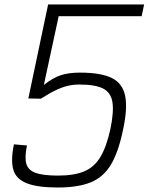

<svg xmlns="http://www.w3.org/2000/svg" viewBox="-20 -820 661 854"><path d="M237 14Q148 14 100 -4.5Q52 -23 39.5 -64.5Q27 -106 42 -178L100 -173Q89 -121 97 -92Q105 -63 138.5 -51Q172 -39 238 -39Q310 -39 355 -58Q400 -77 427 -122.5Q454 -168 471 -246Q487 -323 480 -366Q473 -409 438 -426.5Q403 -444 333 -444Q305 -444 280.5 -438Q256 -432 227.5 -418.5Q199 -405 162 -381L106 -382L194 -800H621L610 -748H241L175 -442Q215 -474 250.5 -485.5Q286 -497 335 -497Q429 -497 477.5 -473Q526 -449 537 -392Q548 -335 526 -237Q506 -142 473 -87Q440 -32 383.5 -9Q327 14 237 14Z"/></svg>

Font: Victor Mono Thin ExtraLight
Style: Italic
Weight: 250
Italic angle: -12°
Monospace: yes
Version: Version 1.561;gftools[0.9.30]